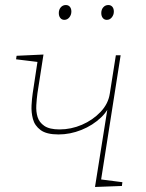

<svg xmlns="http://www.w3.org/2000/svg" viewBox="-20 -742 581 764"><path d="M358 2 413 -343 425 -350Q416 -307 382.5 -275Q349 -243 304 -225Q259 -207 213 -207Q165 -207 141.5 -224.5Q118 -242 111 -268.5Q104 -295 105.5 -322.5Q107 -350 110 -370L130 -502L134 -495L44 -506L46 -520L153 -525L129 -371Q126 -349 124.5 -323.5Q123 -298 129.5 -276.5Q136 -255 156.5 -241Q177 -227 217 -227Q263 -227 306 -245.5Q349 -264 380 -296.5Q411 -329 417 -370L441 -522H460L381 -19L374 -29L467 -17L465 -2ZM236 -663Q226 -663 220 -670.5Q214 -678 214 -690Q214 -704 222 -713Q230 -722 242 -722Q252 -722 258 -715Q264 -708 264 -696Q264 -683 256 -673Q248 -663 236 -663ZM405 -663Q395 -663 389 -670.5Q383 -678 383 -690Q383 -704 391 -713Q399 -722 411 -722Q421 -722 427 -715Q433 -708 433 -696Q433 -683 425 -673Q417 -663 405 -663Z"/></svg>

Font: Bitter Thin
Style: Italic
Weight: 100
Italic angle: -9°
Designer: Sol Matas, and Bitter project Authors
Foundry: Sol Matas
Version: Version 2.002